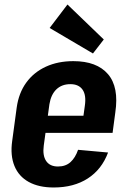

<svg xmlns="http://www.w3.org/2000/svg" viewBox="-20 -821 568 851"><path d="M218 10Q152 10 107.5 -14.5Q63 -39 44 -85.5Q25 -132 34 -196L54 -344Q63 -409 96.5 -455Q130 -501 183.5 -525.5Q237 -550 305 -550Q409 -550 458.5 -492.5Q508 -435 491 -322L479 -232H156L167 -308H376L345 -273L356 -352Q363 -399 346 -423.5Q329 -448 292 -448Q254 -448 230 -425Q206 -402 199 -359L174 -176Q168 -132 184.5 -107.5Q201 -83 237 -83Q271 -83 292.5 -102.5Q314 -122 326 -157L459 -145Q431 -70 369 -30Q307 10 218 10ZM440 -646 392 -584 200 -697 279 -801Z"/></svg>

Font: Pathway Extreme Condensed
Style: Bold Italic
Weight: 700
Width: 3
Italic angle: -8°
Version: Version 1.001;gftools[0.9.26]